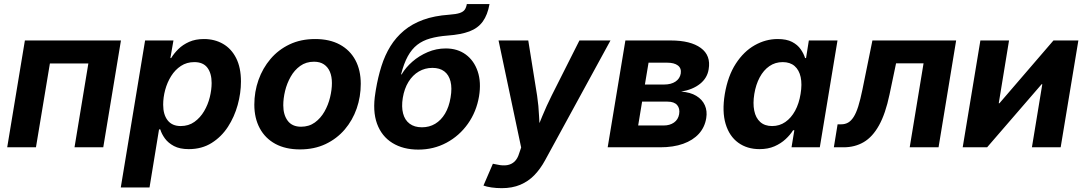

<svg xmlns="http://www.w3.org/2000/svg" viewBox="-20 -748 5513 975"><path d="M594.2 -542.5 504.4 0H358.4L428.7 -425.8H233.4L162.6 0H16.6L106.4 -542.5Z M593.3 204.1 716.8 -542.5H860.8L845.2 -453.1H849.1Q863.3 -476.6 885.7 -498.8Q908.2 -521 940.4 -535.4Q972.7 -549.8 1015.6 -549.8Q1069.8 -549.8 1112.3 -525.4Q1154.8 -501 1179.2 -452.9Q1203.6 -404.8 1203.6 -334Q1203.6 -275.4 1187 -215.1Q1170.4 -154.8 1137.5 -104Q1104.5 -53.2 1054.7 -22Q1004.9 9.3 938.5 9.3Q893.1 9.3 863.5 -6.3Q834 -22 817.4 -44.9Q800.8 -67.9 793.9 -90.8H787.6L739.3 204.1ZM897.5 -107.9Q938 -107.9 967.5 -129.2Q997.1 -150.4 1016.6 -183.6Q1036.1 -216.8 1045.4 -254.6Q1054.7 -292.5 1054.7 -326.7Q1054.7 -375.5 1033.2 -404.1Q1011.7 -432.6 966.8 -432.6Q928.2 -432.6 898.7 -413.1Q869.1 -393.6 849.1 -361.6Q829.1 -329.6 818.8 -291.5Q808.6 -253.4 808.6 -216.3Q808.6 -166 831.3 -137Q854 -107.9 897.5 -107.9Z M1503.4 10.7Q1430.2 10.7 1378.4 -17.3Q1326.7 -45.4 1299.1 -96.7Q1271.5 -147.9 1271.5 -216.3Q1271.5 -282.2 1292.7 -342Q1314 -401.9 1353.8 -448.7Q1393.6 -495.6 1450.7 -522.7Q1507.8 -549.8 1580.6 -549.8Q1653.8 -549.8 1705.6 -521.7Q1757.3 -493.7 1784.7 -442.6Q1812 -391.6 1812 -322.3Q1812 -256.8 1791.3 -197Q1770.5 -137.2 1730.5 -90.3Q1690.4 -43.5 1633.3 -16.4Q1576.2 10.7 1503.4 10.7ZM1508.8 -104.5Q1549.3 -104.5 1578.9 -126Q1608.4 -147.5 1627.7 -181.4Q1647 -215.3 1656.2 -253.9Q1665.5 -292.5 1665.5 -326.2Q1665.5 -359.4 1655.3 -383.5Q1645 -407.7 1625 -421.1Q1605 -434.6 1574.7 -434.6Q1534.2 -434.6 1504.6 -413.3Q1475.1 -392.1 1456.1 -358.4Q1437 -324.7 1427.7 -286.4Q1418.5 -248 1418.5 -213.4Q1418.5 -164.6 1441.2 -134.5Q1463.9 -104.5 1508.8 -104.5Z M2104.5 11.7Q2027.3 11.7 1972.7 -22Q1918 -55.7 1894.5 -120.1Q1871.1 -184.6 1886.2 -276.4L1888.7 -292.5Q1899.4 -356.4 1917 -412.1Q1934.6 -467.8 1962.6 -513.2Q1990.7 -558.6 2031.7 -592.8Q2072.8 -627 2129.2 -647.5Q2185.5 -668 2260.7 -673.3Q2296.4 -675.8 2314.5 -681.9Q2332.5 -688 2340.1 -699Q2347.7 -710 2350.6 -727.5H2465.8Q2456.1 -672.4 2431.6 -638.7Q2407.2 -605 2363.8 -588.6Q2320.3 -572.3 2252.9 -567.4Q2202.6 -563.5 2164.6 -552.7Q2126.5 -542 2098.6 -520.3Q2070.8 -498.5 2050.8 -462.2Q2030.8 -425.8 2016.6 -370.1H2019.5Q2039.6 -404.8 2074 -434.8Q2108.4 -464.8 2152.1 -483.4Q2195.8 -502 2243.7 -502Q2303.2 -502 2345.2 -471.2Q2387.2 -440.4 2405.8 -385.5Q2424.3 -330.6 2412.6 -258.8Q2399.4 -180.7 2356 -119.4Q2312.5 -58.1 2247.3 -23.2Q2182.1 11.7 2104.5 11.7ZM2122.6 -101.6Q2160.2 -101.6 2189.9 -119.4Q2219.7 -137.2 2240 -171.1Q2260.3 -205.1 2268.1 -252.9Q2276.4 -300.8 2267.8 -334.5Q2259.3 -368.2 2236.1 -385.7Q2212.9 -403.3 2175.8 -403.3Q2138.2 -403.3 2106.9 -385Q2075.7 -366.7 2054.4 -332.5Q2033.2 -298.3 2025.4 -251Q2018.1 -205.6 2026.9 -171.9Q2035.6 -138.2 2060.1 -119.9Q2084.5 -101.6 2122.6 -101.6Z M2435.1 194.3 2482.9 83.5 2505.4 87.9Q2533.2 94.2 2555.4 90.6Q2577.6 86.9 2593 72.3Q2608.4 57.6 2616.2 31.2L2626.5 1L2511.7 -542.5H2662.6L2707.5 -262.2Q2715.3 -210 2717.5 -157Q2719.7 -104 2723.6 -46.9H2688.5Q2711.4 -104 2733.4 -157.2Q2755.4 -210.4 2781.2 -262.2L2922.4 -542.5H3080.1L2748 65.9Q2724.1 109.9 2693.4 141.6Q2662.6 173.3 2621.8 190.4Q2581.1 207.5 2527.8 207.5Q2500.5 207.5 2475.6 203.9Q2450.7 200.2 2435.1 194.3Z M3065.9 0 3155.8 -542.5H3386.2Q3486.8 -542.5 3538.8 -504.4Q3590.8 -466.3 3578.6 -396Q3571.8 -352.1 3535.2 -322.5Q3498.5 -293 3439 -282.7Q3485.4 -279.8 3515.9 -261.2Q3546.4 -242.7 3559.3 -213.4Q3572.3 -184.1 3566.4 -148.4Q3559.1 -102.1 3529.1 -68.8Q3499 -35.6 3449.2 -17.8Q3399.4 0 3332.5 0ZM3220.7 -110.8H3350.6Q3381.3 -110.8 3402.6 -125.7Q3423.8 -140.6 3428.7 -168Q3433.6 -197.3 3418.5 -214.6Q3403.3 -231.9 3370.1 -231.9H3240.7ZM3254.9 -318.8H3353Q3387.7 -318.8 3410.2 -333.7Q3432.6 -348.6 3437 -375Q3440.9 -401.4 3422.4 -415.5Q3403.8 -429.7 3367.7 -429.7H3273.4Z M3836.9 9.3Q3773.9 9.3 3728.8 -23.4Q3683.6 -56.2 3664.8 -118.7Q3646 -181.2 3660.6 -270.5Q3676.3 -362.8 3716.6 -424.8Q3756.8 -486.8 3812.5 -518.3Q3868.2 -549.8 3929.2 -549.8Q3974.1 -549.8 4002.2 -535.2Q4030.3 -520.5 4045.9 -498Q4061.5 -475.6 4068.4 -453.1H4073.2L4087.4 -542.5H4232.9L4143.1 0H3999.5L4013.7 -86.4H4007.3Q3992.7 -63 3969.2 -41.3Q3945.8 -19.5 3913.1 -5.1Q3880.4 9.3 3836.9 9.3ZM3900.9 -107.9Q3938.5 -107.9 3968 -128.4Q3997.6 -148.9 4017.6 -185.5Q4037.6 -222.2 4045.4 -271Q4053.7 -320.3 4045.9 -356.4Q4038.1 -392.6 4015.1 -412.6Q3992.2 -432.6 3954.6 -432.6Q3916.5 -432.6 3887 -412.1Q3857.4 -391.6 3837.9 -355.2Q3818.4 -318.8 3810.5 -271Q3802.7 -223.1 3810.1 -186.3Q3817.4 -149.4 3840.3 -128.7Q3863.3 -107.9 3900.9 -107.9Z M4214.4 0 4233.4 -116.7H4251.5Q4271.5 -116.7 4286.9 -125.5Q4302.2 -134.3 4314.9 -154.1Q4327.6 -173.8 4338.4 -208Q4349.1 -242.2 4359.4 -292.5L4410.2 -542.5H4835.4L4746.1 0H4599.6L4669.9 -426.3H4530.3L4497.1 -268.1Q4476.6 -170.4 4443.8 -111.6Q4411.1 -52.7 4366.2 -26.4Q4321.3 0 4263.7 0Z M5366.2 0H5220.2L5272.9 -320.3H5269.5L4992.7 0H4868.7L4958.5 -542.5H5104L5051.8 -223.6H5055.2L5329.6 -542.5H5456.1Z"/></svg>

Font: Inter 16pt
Style: Bold Italic
Weight: 700
Italic angle: -9.3988°
Version: Version 4.001;git-66647c0bb